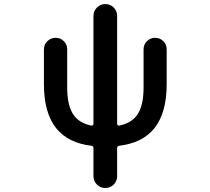

<svg xmlns="http://www.w3.org/2000/svg" viewBox="-20 -734 1040 950"><path d="M442.4 137.7V-2Q442.4 -10.7 432.6 -12.7Q317.4 -26.4 258.8 -98.6Q197.3 -174.8 197.3 -317.4V-489.3Q197.3 -513.7 214.4 -530.3Q231.4 -546.9 255.4 -546.9Q279.3 -546.9 295.9 -530.3Q312.5 -513.7 312.5 -489.3V-300.8Q312.5 -208 345.7 -163.1Q375 -124 432.6 -112.3Q436.5 -112.3 439.5 -114.7Q442.4 -117.2 442.4 -121.1V-655.3Q442.4 -679.7 459.5 -696.8Q476.6 -713.9 501 -713.9Q525.4 -713.9 542.5 -696.8Q559.6 -679.7 559.6 -655.3V-121.1Q559.6 -117.2 562.5 -114.7Q565.4 -112.3 569.3 -112.3Q627 -124 656.2 -162.1Q690.4 -207 690.4 -300.8V-490.2Q690.4 -513.7 707 -530.3Q723.6 -546.9 747.6 -546.9Q771.5 -546.9 788.1 -530.3Q804.7 -513.7 804.7 -490.2V-317.4Q804.7 -174.8 743.2 -98.6Q684.6 -26.4 569.3 -12.7Q559.6 -10.7 559.6 -2V137.7Q559.6 162.1 542.5 179.2Q525.4 196.3 501 196.3Q476.6 196.3 459.5 179.2Q442.4 162.1 442.4 137.7Z"/></svg>

Font: Rounded-X Mgen+ 1mn medium
Style: Regular
Weight: 500
Designer: [Source Han Sans]
Ryoko NISHIZUKA  (kana & ideographs); Paul D. Hunt (Latin, Greek & Cyrillic); Wenlong ZHANG  (bopomofo
Version: Version 1.059.20150602